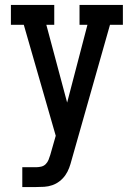

<svg xmlns="http://www.w3.org/2000/svg" viewBox="-20 -755 540 775"><path d="M70 0V-80H125Q136 -80 146.5 -82.5Q157 -85 164.5 -92.5Q172 -100 176 -110Q180 -120 183 -130L205 -207L76 -655H24V-735H199V-655H167L251 -341L333 -655H301V-735H476V-655H424L269 -109Q265 -93 259 -77Q253 -61 243.5 -47.5Q234 -34 220.5 -23.5Q207 -13 191 -7.5Q175 -2 158.5 -1Q142 0 125 0Z"/></svg>

Font: Iosevka Slab Medium
Style: Regular
Weight: 500
Monospace: yes
Designer: Belleve Invis
Foundry: Belleve Invis
Version: Version 11.1.1; ttfautohint (v1.8.3)